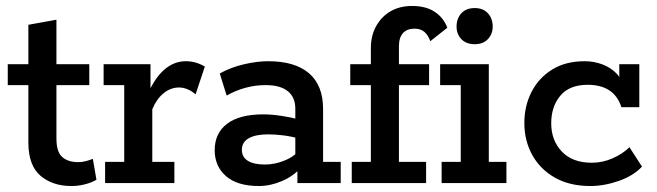

<svg xmlns="http://www.w3.org/2000/svg" viewBox="-20 -613 2200 643"><path d="M219 10Q156 10 115.5 -24.5Q75 -59 75 -136V-328H6V-398H75V-530L169 -547V-398H279V-328H169V-149Q169 -104 188.5 -87Q208 -70 242 -70Q255 -70 268 -73.5Q281 -77 291 -81L303 -11Q288 -2 265.5 4Q243 10 219 10Z M332 0V-71H396V-328H327V-398H484V-287L474 -296Q498 -352 530.5 -380Q563 -408 602 -408Q636 -408 666 -390L635 -297Q621 -309 607 -314.5Q593 -320 580 -320Q551 -320 527.5 -300.5Q504 -281 490 -247V-71H564V0Z M847 10Q775 10 737 -23Q699 -56 699 -110Q699 -167 740.5 -198.5Q782 -230 862 -230Q889 -230 922.5 -225Q956 -220 985 -212L969 -201V-249Q969 -287 944 -307.5Q919 -328 869 -328Q835 -328 802 -319Q769 -310 739 -293L716 -367Q754 -388 798 -398Q842 -408 878 -408Q968 -408 1015 -367.5Q1062 -327 1062 -248V-71H1121V0H976V-64L989 -53Q963 -23 924 -6.5Q885 10 847 10ZM868 -62Q898 -62 929.5 -74Q961 -86 978 -105L969 -77V-174L985 -148Q957 -156 930 -159.5Q903 -163 878 -163Q836 -163 813 -150Q790 -137 790 -111Q790 -87 810 -74.5Q830 -62 868 -62Z M1158 0V-71H1222V-328H1153V-398H1222V-452Q1222 -494 1240 -526Q1258 -558 1288.5 -575.5Q1319 -593 1360 -593Q1407 -593 1436.5 -573Q1466 -553 1478 -520L1421 -475Q1414 -495 1401.5 -506Q1389 -517 1368 -517Q1343 -517 1329.5 -502Q1316 -487 1316 -458V-398H1417V-328H1316V-71H1407V0ZM1459 0V-71H1523V-328H1454V-398H1617V-71H1676V0ZM1570 -465Q1541 -465 1525 -482Q1509 -499 1509 -524Q1509 -551 1525 -568.5Q1541 -586 1570 -586Q1598 -586 1614 -568.5Q1630 -551 1630 -524Q1630 -499 1614 -482Q1598 -465 1570 -465Z M1957 10Q1888 10 1838.5 -18Q1789 -46 1762.5 -94Q1736 -142 1736 -201Q1736 -258 1760 -305Q1784 -352 1829 -380Q1874 -408 1938 -408Q1969 -408 1997 -397.5Q2025 -387 2044 -367.5Q2063 -348 2065 -322L2054 -320V-398H2121V-254H2061Q2037 -329 1948 -329Q1887 -329 1856.5 -292.5Q1826 -256 1826 -200Q1826 -143 1861.5 -105.5Q1897 -68 1962 -68Q1998 -68 2032 -83Q2066 -98 2088 -120L2130 -55Q2101 -24 2052 -7Q2003 10 1957 10Z"/></svg>

Font: Rokkitt SemiBold Medium
Style: Regular
Weight: 500
Version: Version 3.103